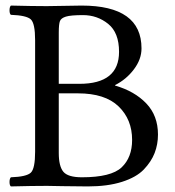

<svg xmlns="http://www.w3.org/2000/svg" viewBox="-20 -667 628 689"><path d="M190.9 -549.8V-366.2H265.1Q407.2 -366.2 407.2 -481Q407.2 -549.8 368.2 -581.3Q329.1 -612.8 277.8 -612.8Q233.9 -612.8 216.6 -607.4Q199.2 -602.1 195.1 -591.3Q190.9 -580.6 190.9 -549.8ZM190.9 -332V-118.2Q190.9 -70.3 207.5 -50.5Q224.1 -30.8 273.9 -30.8Q378.9 -30.8 416.5 -66.4Q454.1 -102.1 454.1 -165Q454.1 -238.3 405.5 -285.2Q356.9 -332 259.8 -332ZM147.9 -645Q166 -645 210.9 -646Q255.9 -647 272.9 -647Q487.8 -647 487.8 -493.2Q487.8 -454.1 460.4 -418Q433.1 -381.8 393.1 -361.8V-359.9Q462.9 -339.8 504.9 -295.9Q546.9 -252 546.9 -184.1Q546.9 -148.9 534.9 -117.9Q522.9 -86.9 496.1 -58.8Q469.2 -30.8 417.7 -14.4Q366.2 2 294.9 2Q247.1 2 204.1 1Q161.1 0 148.9 0Q97.2 0 19 2Q14.2 -2 14.2 -13.9Q14.2 -25.9 19 -30.8Q75.2 -32.7 90.6 -47.4Q106 -62 106 -122.1V-522.9Q106 -583 90.6 -597.4Q75.2 -611.8 19 -613.8Q14.2 -617.7 14.2 -629.9Q14.2 -642.1 19 -647Q97.2 -645 147.9 -645Z"/></svg>

Font: Linux Libertine
Style: Regular
Weight: 400
Designer: Philipp H. Poll
Foundry: Philipp H. Poll
Version: Version 5.3.0 ; ttfautohint (v0.9)